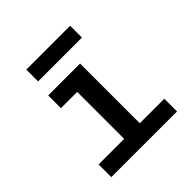

<svg xmlns="http://www.w3.org/2000/svg" viewBox="-193 -885 1035 1035"><g transform="rotate(-45 325.0 -367.0)"><path d="M269 0V-552H388V0ZM74 0V-97H575V0ZM145 -455V-552H328V-455ZM160 -644V-734H494V-644Z"/></g></svg>

Font: Azeret Mono Medium
Style: Regular
Weight: 500
Designer: Martin Vácha
Foundry: Displaay
Version: Version 1.002